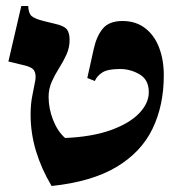

<svg xmlns="http://www.w3.org/2000/svg" viewBox="-20 -605 589 640"><path d="M388 -535Q433 -535 464 -511Q495 -487 510.5 -446Q526 -405 526 -354Q526 -253 488 -175Q450 -97 367.5 -48Q285 1 152 15Q118 -42 100 -101.5Q82 -161 82 -223Q82 -259 88 -287.5Q94 -316 97.5 -336Q101 -356 94.5 -368.5Q88 -381 62 -387L8 -400L51 -585H74Q75 -560 86 -551Q97 -542 125 -535L162 -526Q194 -519 203 -507Q212 -495 212 -472Q212 -446 201.5 -423Q191 -400 177 -378Q163 -356 152.5 -332.5Q142 -309 142 -282Q142 -243 157 -205Q172 -167 197 -145Q288 -149 350 -171.5Q412 -194 444 -227.5Q476 -261 476 -298Q476 -339 445.5 -357Q415 -375 380 -375Q340 -375 322 -364Q304 -353 296 -335L271 -345Q283 -399 292.5 -442Q302 -485 323 -510Q344 -535 388 -535Z"/></svg>

Font: Bona Nova
Style: Bold
Weight: 700
Designer: Mateusz Machalski
Foundry: Capitalics
Version: Version 4.001; ttfautohint (v1.8.3)